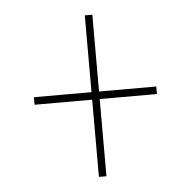

<svg xmlns="http://www.w3.org/2000/svg" viewBox="-40 -611 504 508"><g transform="rotate(-5 212.5 -357.5)"><path d="M203 -143V-348H50V-368H203V-572H223V-368H375V-348H223V-143Z"/></g></svg>

Font: Noto Serif Display ExtraCondensed
Style: Regular
Weight: 400
Width: 2
Designer: Monotype Design Team
Foundry: Monotype Imaging Inc.
Version: Version 2.009